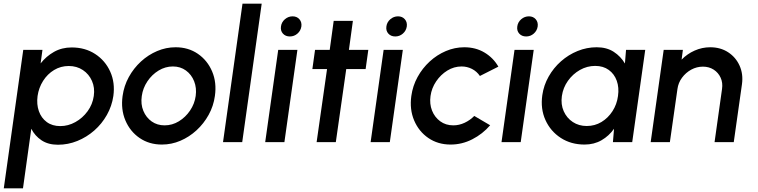

<svg xmlns="http://www.w3.org/2000/svg" viewBox="-66 -770 4104 1040"><path d="M58.5 250H-45.5L60 -500H164L154 -426.5Q184 -465 226.5 -489Q269 -513 322 -513Q395 -513 449.5 -477.5Q504 -442 531 -382.2Q558 -322.5 548 -250Q540 -195.5 513 -147.5Q486 -99.5 444.8 -63.2Q403.5 -27 353 -6.5Q302.5 14 248 14Q195 14 159 -10Q123 -34 103.5 -72.5ZM306.5 -412.5Q263 -412.5 227 -390.8Q191 -369 167.5 -332Q144 -295 137.5 -250Q131.5 -205 144.5 -168Q157.5 -131 187.2 -109Q217 -87 260.5 -87Q303.5 -87 342.5 -108.8Q381.5 -130.5 408.5 -167.5Q435.5 -204.5 442 -250Q448.5 -294.5 432.2 -331.5Q416 -368.5 383 -390.5Q350 -412.5 306.5 -412.5Z M811 13Q742 13 690.2 -22.5Q638.5 -58 613.2 -117.8Q588 -177.5 598 -250Q605.5 -305 631.8 -352.8Q658 -400.5 697.5 -436.8Q737 -473 785.2 -493.5Q833.5 -514 885 -514Q954 -514 1005.8 -478.5Q1057.5 -443 1083 -383Q1108.5 -323 1098 -250Q1090.5 -195.5 1064.2 -148Q1038 -100.5 998.5 -64.2Q959 -28 911 -7.5Q863 13 811 13ZM825.5 -91Q867 -91 903 -113Q939 -135 963.5 -171.2Q988 -207.5 994 -250Q1000 -293.5 985.5 -330Q971 -366.5 941 -388.2Q911 -410 870.5 -410Q829.5 -410 793.2 -388Q757 -366 732.5 -329.5Q708 -293 702 -250Q695.5 -205.5 710.5 -169.5Q725.5 -133.5 755.5 -112.2Q785.5 -91 825.5 -91Z M1142 0 1247.5 -750H1351.5L1246 0Z M1441 -500H1545L1474.5 0H1370.5ZM1504 -572.5Q1480.5 -572.5 1466.5 -588Q1452.5 -603.5 1456 -627Q1459 -650 1477.2 -665.8Q1495.5 -681.5 1519 -681.5Q1542 -681.5 1555.8 -665.8Q1569.5 -650 1566.5 -627Q1563 -603.5 1545.2 -588Q1527.5 -572.5 1504 -572.5Z M1914.5 -396H1809.5L1753 0H1649L1705.5 -396H1626L1640.5 -500H1720L1741.5 -657H1845.5L1824 -500H1929Z M2012 -500H2116L2045.5 0H1941.5ZM2075 -572.5Q2051.5 -572.5 2037.5 -588Q2023.5 -603.5 2027 -627Q2030 -650 2048.2 -665.8Q2066.5 -681.5 2090 -681.5Q2113 -681.5 2126.8 -665.8Q2140.5 -650 2137.5 -627Q2134 -603.5 2116.2 -588Q2098.5 -572.5 2075 -572.5Z M2503 -142 2589 -91.5Q2548 -44 2492.2 -15.5Q2436.5 13 2375 13Q2306 13 2254.2 -22.5Q2202.5 -58 2177.2 -117.8Q2152 -177.5 2162 -250Q2169.5 -305 2195.8 -352.8Q2222 -400.5 2261.5 -436.8Q2301 -473 2349.2 -493.5Q2397.5 -514 2449 -514Q2510.5 -514 2558.2 -485.5Q2606 -457 2633.5 -409L2533.5 -358.5Q2516.5 -383.5 2490.2 -396.8Q2464 -410 2434.5 -410Q2393 -410 2357 -387.8Q2321 -365.5 2296.5 -329.2Q2272 -293 2266 -250Q2260 -207 2274.2 -171Q2288.5 -135 2318.5 -113Q2348.5 -91 2389.5 -91Q2421 -91 2450.8 -105Q2480.5 -119 2503 -142Z M2721 -500H2825L2754.5 0H2650.5ZM2784 -572.5Q2760.5 -572.5 2746.5 -588Q2732.5 -603.5 2736 -627Q2739 -650 2757.2 -665.8Q2775.5 -681.5 2799 -681.5Q2822 -681.5 2835.8 -665.8Q2849.5 -650 2846.5 -627Q2843 -603.5 2825.2 -588Q2807.5 -572.5 2784 -572.5Z M3325 -500H3429L3358.5 0H3254L3260 -72.5Q3233 -34 3192.5 -10.5Q3152 13 3100.5 13Q3027 13 2971.5 -23Q2916 -59 2888.5 -119.8Q2861 -180.5 2871.5 -254.5Q2879 -308 2905.8 -355.2Q2932.5 -402.5 2972.8 -438Q3013 -473.5 3062.8 -493.8Q3112.5 -514 3166 -514Q3220.5 -514 3258.5 -489.2Q3296.5 -464.5 3319 -426ZM3112 -87.5Q3156 -87.5 3192 -109.2Q3228 -131 3251.8 -168Q3275.5 -205 3281.5 -250Q3288 -295.5 3274.8 -332.5Q3261.5 -369.5 3231.5 -391.2Q3201.5 -413 3158 -413Q3114 -413 3075.2 -391Q3036.5 -369 3010.2 -332Q2984 -295 2977.5 -250Q2971 -204.5 2987.5 -167.5Q3004 -130.5 3036.8 -109Q3069.5 -87.5 3112 -87.5Z M3953 -314 3908.5 0H3804.5L3845 -288Q3850 -321.5 3837.5 -349Q3825 -376.5 3799.8 -392.8Q3774.5 -409 3741.5 -409Q3708 -409 3678.2 -392.8Q3648.5 -376.5 3628.2 -349Q3608 -321.5 3603.5 -288L3562.5 0H3458.5L3529 -500H3633L3626 -447Q3656 -478 3696.5 -496Q3737 -514 3781 -514Q3836.5 -514 3878 -487Q3919.5 -460 3940 -414.5Q3960.5 -369 3953 -314Z"/></svg>

Font: Urbanist SemiBold
Style: Italic
Weight: 600
Italic angle: -8°
Designer: Corey Hu
Foundry: Corey Hu
Version: Version 1.321; ttfautohint (v1.8.4.7-5d5b)